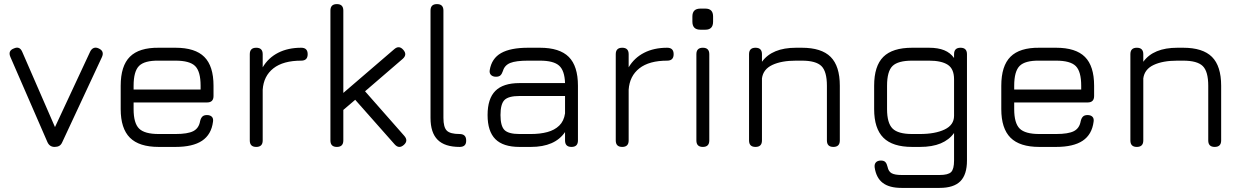

<svg xmlns="http://www.w3.org/2000/svg" viewBox="-20 -717 6067 937"><path d="M284 -23.5Q278.5 -10.5 269.2 -5.2Q260 0 246.5 0Q221.5 0 211 -24.5L30.5 -439.5Q18 -469.5 47.5 -480.5Q76 -493.5 88.5 -464L265 -58.5H230.5L420 -465Q426.5 -478.5 437.5 -482.8Q448.5 -487 462 -480.5Q490.5 -467.5 477.5 -438.5Z M632 -217V-184.5Q632 -116 658.8 -89.5Q685.5 -63 754.5 -63H836.5Q896 -63 923.2 -77Q950.5 -91 956.5 -125.5Q960 -140.5 967.5 -148Q975 -155.5 990 -155.5Q1005.5 -155.5 1013.8 -147.2Q1022 -139 1019.5 -123Q1011.5 -60.5 966.2 -30.2Q921 0 836.5 0H754.5Q659 0 614 -45Q569 -90 569 -184.5V-298.5Q569 -395.5 614 -440.2Q659 -485 754.5 -484H836.5Q932.5 -484 977.2 -439.2Q1022 -394.5 1022 -298.5V-248.5Q1022 -217 990.5 -217ZM754.5 -421Q685.5 -422 658.8 -395.5Q632 -369 632 -298.5V-280H959V-298.5Q959 -368 932.5 -394.5Q906 -421 836.5 -421Z M1230.5 0Q1199 0 1199 -31.5V-452.5Q1199 -484 1230.5 -484Q1262 -484 1262 -452.5V-388.5Q1289.5 -435 1337.5 -459.5Q1385.5 -484 1450 -484Q1481.5 -484 1481.5 -452.5Q1481.5 -421 1450 -421Q1362 -421 1314.2 -383.5Q1266.5 -346 1262 -279V-31.5Q1262 0 1230.5 0Z M1624 0Q1592.5 0 1592.5 -31.5V-665.5Q1592.5 -697 1624 -697Q1655.5 -697 1655.5 -665.5V-263.5L1904 -477Q1927.5 -497.5 1948 -474Q1969 -450.5 1945 -429.5L1761.5 -271.5L1953 -54Q1974 -30 1950.5 -9.5Q1927 11 1906 -12.5L1713.5 -230L1655.5 -180.5V-31.5Q1655.5 0 1624 0Z M2223 0Q2150.5 0 2115.8 -34.8Q2081 -69.5 2081 -141.5V-665.5Q2081 -697 2112.5 -697Q2144 -697 2144 -665.5V-141.5Q2144 -96 2160.5 -79.5Q2177 -63 2222.5 -63Q2255 -63 2255 -31.5Q2256 0 2223 0Z M2515 0Q2435.5 0 2397.5 -38Q2359.5 -76 2359.5 -155.5Q2359.5 -235.5 2397.5 -273.5Q2435.5 -311.5 2515 -311.5H2737.5Q2735.5 -373 2708.2 -397Q2681 -421 2615 -421H2557Q2498 -421 2470.2 -409.8Q2442.5 -398.5 2434.5 -371Q2429.5 -356 2422.2 -349.2Q2415 -342.5 2400.5 -342.5Q2385 -342.5 2376.2 -351.2Q2367.5 -360 2370 -375Q2379.5 -432 2425.5 -458Q2471.5 -484 2557 -484H2615Q2711 -484 2755.8 -439.2Q2800.5 -394.5 2800.5 -298.5V-31.5Q2800.5 0 2769 0Q2737.5 0 2737.5 -31.5V-72.5Q2688 0 2571 0ZM2515 -63H2571Q2616 -63 2651.2 -72.5Q2686.5 -82 2709.2 -104Q2732 -126 2737.5 -163.5V-248.5H2515Q2461.5 -248.5 2442 -229Q2422.5 -209.5 2422.5 -155.5Q2422.5 -102 2442 -82.5Q2461.5 -63 2515 -63Z M3016.5 0Q2985 0 2985 -31.5V-452.5Q2985 -484 3016.5 -484Q3048 -484 3048 -452.5V-388.5Q3075.5 -435 3123.5 -459.5Q3171.5 -484 3236 -484Q3267.5 -484 3267.5 -452.5Q3267.5 -421 3236 -421Q3148 -421 3100.2 -383.5Q3052.5 -346 3048 -279V-31.5Q3048 0 3016.5 0Z M3398 -572Q3359 -572 3359 -611.5V-636.5Q3359 -675 3398 -675H3422.5Q3460 -675 3460 -636.5V-611.5Q3460 -572 3422.5 -572ZM3410 0Q3378.5 0 3378.5 -31.5V-452.5Q3378.5 -484 3410 -484Q3441.5 -484 3441.5 -452.5V-31.5Q3441.5 0 3410 0Z M3667 0Q3635.5 0 3635.5 -31.5V-452.5Q3635.5 -484 3667 -484Q3698.5 -484 3698.5 -452.5V-415.5Q3748 -484 3865 -484H3893Q3989 -484 4033.8 -439.2Q4078.5 -394.5 4078.5 -298.5V-31.5Q4078.5 0 4047 0Q4015.5 0 4015.5 -31.5V-298.5Q4015.5 -368 3988.8 -394.5Q3962 -421 3893 -421H3865Q3793.5 -421 3749 -400Q3704.5 -379 3698.5 -334.5V-31.5Q3698.5 0 3667 0Z M4379.5 200Q4320 200 4288 175.5Q4256 151 4248.5 100Q4246.5 84 4254.8 75.2Q4263 66.5 4279 66.5Q4294 66.5 4301 74.2Q4308 82 4311.5 97.5Q4316 120 4331.5 128.5Q4347 137 4379.5 137H4565.5Q4607.5 137 4621.8 122.5Q4636 108 4636 66.5V-68Q4612 -34.5 4570.8 -17.2Q4529.5 0 4469.5 0H4431.5Q4336 0 4291 -45Q4246 -90 4246 -184.5V-298.5Q4246 -395 4290.8 -439.5Q4335.5 -484 4431.5 -484H4513.5Q4558 -484 4588 -471.8Q4618 -459.5 4636 -434V-452.5Q4636 -484 4667.5 -484Q4699 -484 4699 -452.5V66.5Q4699 135 4666.8 167.5Q4634.5 200 4565.5 200ZM4431.5 -63H4469.5Q4543.5 -63 4589.8 -85Q4636 -107 4636 -152V-330Q4636 -381 4605.2 -401Q4574.5 -421 4513.5 -421H4431.5Q4362.5 -421 4335.8 -395Q4309 -369 4309 -298.5V-184.5Q4309 -116.5 4335.8 -89.8Q4362.5 -63 4431.5 -63Z M4929.5 -217V-184.5Q4929.5 -116 4956.2 -89.5Q4983 -63 5052 -63H5134Q5193.5 -63 5220.8 -77Q5248 -91 5254 -125.5Q5257.5 -140.5 5265 -148Q5272.5 -155.5 5287.5 -155.5Q5303 -155.5 5311.2 -147.2Q5319.5 -139 5317 -123Q5309 -60.5 5263.8 -30.2Q5218.5 0 5134 0H5052Q4956.5 0 4911.5 -45Q4866.5 -90 4866.5 -184.5V-298.5Q4866.5 -395.5 4911.5 -440.2Q4956.5 -485 5052 -484H5134Q5230 -484 5274.8 -439.2Q5319.5 -394.5 5319.5 -298.5V-248.5Q5319.5 -217 5288 -217ZM5052 -421Q4983 -422 4956.2 -395.5Q4929.5 -369 4929.5 -298.5V-280H5256.5V-298.5Q5256.5 -368 5230 -394.5Q5203.5 -421 5134 -421Z M5528 0Q5496.5 0 5496.5 -31.5V-452.5Q5496.5 -484 5528 -484Q5559.5 -484 5559.5 -452.5V-415.5Q5609 -484 5726 -484H5754Q5850 -484 5894.8 -439.2Q5939.5 -394.5 5939.5 -298.5V-31.5Q5939.5 0 5908 0Q5876.5 0 5876.5 -31.5V-298.5Q5876.5 -368 5849.8 -394.5Q5823 -421 5754 -421H5726Q5654.5 -421 5610 -400Q5565.5 -379 5559.5 -334.5V-31.5Q5559.5 0 5528 0Z"/></svg>

Font: Jura Light Medium
Style: Regular
Weight: 500
Version: Version 5.106